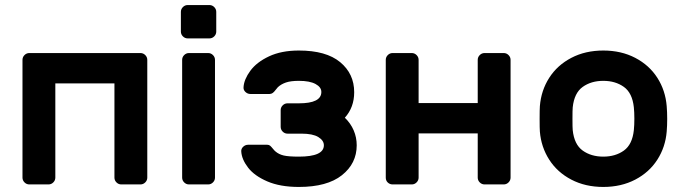

<svg xmlns="http://www.w3.org/2000/svg" viewBox="-20 -730 2705 760"><path d="M563 -493V-27Q563 -16 555 -8Q547 0 536 0H460Q449 0 441 -8Q433 -16 433 -27V-400H199V-27Q199 -16 191 -8Q183 0 172 0H96Q85 0 77 -8Q69 -16 69 -27V-493Q69 -504 77 -512Q85 -520 96 -520H536Q547 -520 555 -512Q563 -504 563 -493Z M696 0ZM836 -683V-605Q836 -594 828 -586Q820 -578 809 -578H723Q712 -578 704 -586Q696 -594 696 -605V-683Q696 -694 704 -702Q712 -710 723 -710H809Q820 -710 828 -702Q836 -694 836 -683ZM804 0H728Q717 0 709 -8Q701 -16 701 -27V-493Q701 -504 709 -512Q717 -520 728 -520H804Q815 -520 823 -512Q831 -504 831 -493V-27Q831 -16 823 -8Q815 0 804 0Z M1038 -157Q1045 -157 1049.5 -153Q1054 -149 1060.5 -141Q1067 -133 1071 -130Q1084 -119 1103 -114.5Q1122 -110 1163 -110Q1262 -110 1262 -155Q1262 -174 1240 -187.5Q1218 -201 1173 -201H1118Q1107 -201 1099 -209Q1091 -217 1091 -228V-294Q1091 -305 1099 -313Q1107 -321 1118 -321H1163Q1252 -321 1252 -366Q1252 -385 1229 -397.5Q1206 -410 1163 -410Q1131 -410 1112 -403.5Q1093 -397 1080 -385Q1076 -381 1070.5 -373.5Q1065 -366 1059.5 -362Q1054 -358 1047 -358H971Q960 -358 951.5 -366Q943 -374 944 -385Q946 -416 971 -450Q996 -484 1045 -507Q1094 -530 1163 -530Q1271 -530 1326.5 -484Q1382 -438 1382 -365Q1382 -305 1345 -264Q1368 -242 1380 -214Q1392 -186 1392 -155Q1392 -83 1333.5 -36.5Q1275 10 1163 10Q1089 10 1038 -12Q987 -34 962 -66.5Q937 -99 935 -130Q934 -141 942.5 -149Q951 -157 962 -157Z M2001 -493V-27Q2001 -16 1993 -8Q1985 0 1974 0H1898Q1887 0 1879 -8Q1871 -16 1871 -27V-202H1637V-27Q1637 -16 1629 -8Q1621 0 1610 0H1534Q1523 0 1515 -7.5Q1507 -15 1507 -27V-493Q1507 -504 1515 -512Q1523 -520 1534 -520H1610Q1621 -520 1629 -512Q1637 -504 1637 -493V-322H1871V-493Q1871 -504 1879 -512Q1887 -520 1898 -520H1974Q1985 -520 1993 -512Q2001 -504 2001 -493Z M2116 0ZM2621 -259Q2621 -233 2619 -209Q2614 -148 2582 -98Q2550 -48 2494.5 -19Q2439 10 2368 10Q2297 10 2241.5 -19Q2186 -48 2154 -98Q2122 -148 2117 -209Q2116 -221 2116 -259Q2116 -298 2117 -310Q2122 -372 2154 -422Q2186 -472 2241.5 -501Q2297 -530 2368 -530Q2439 -530 2494.5 -501Q2550 -472 2582 -422Q2614 -372 2619 -310Q2621 -286 2621 -259ZM2247 -305Q2246 -295 2246 -260Q2246 -225 2247 -215Q2253 -158 2286.5 -134Q2320 -110 2368 -110Q2416 -110 2449.5 -134Q2483 -158 2489 -215Q2491 -235 2491 -260Q2491 -285 2489 -305Q2483 -362 2449.5 -386Q2416 -410 2368 -410Q2320 -410 2286.5 -386Q2253 -362 2247 -305Z"/></svg>

Font: Hezaedrus Medium
Style: Regular
Weight: 500
Designer: Hubert & Fischer
Foundry: Hubert & Fischer
Version: Version 1.10;September 3, 2019;FontCreator 11.5.0.2425 64-bi